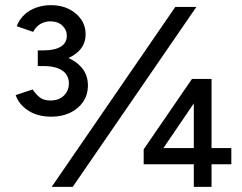

<svg xmlns="http://www.w3.org/2000/svg" viewBox="-20 -727 941 747"><path d="M181 -273Q126 -273 89.5 -297Q53 -321 41 -357L107 -379Q118 -362 133.5 -349Q149 -336 176 -336Q209 -336 228.5 -355Q248 -374 248 -403Q248 -423 237.5 -438Q227 -453 205 -461.5Q183 -470 149 -470H127V-521H146Q195 -521 235 -506Q275 -491 298.5 -463Q322 -435 322 -395Q322 -357 302.5 -329.5Q283 -302 251 -287.5Q219 -273 181 -273ZM127 -481V-531H149Q193 -531 216.5 -545.5Q240 -560 240 -588Q240 -611 222.5 -627.5Q205 -644 175 -644Q156 -644 138.5 -634.5Q121 -625 109 -603L45 -625Q55 -651 74.5 -669.5Q94 -688 121 -697.5Q148 -707 178 -707Q217 -707 247 -692.5Q277 -678 295 -652.5Q313 -627 313 -594Q313 -557 290 -532Q267 -507 228.5 -494Q190 -481 146 -481ZM181 0 662 -700H744L263 0ZM592 -116 539 -146 727 -420 771 -379ZM539 -88V-146L582 -151H880V-88ZM734 0V-379L727 -420H803V0Z"/></svg>

Font: Figtree
Style: Regular
Weight: 400
Designer: Erik Kennedy
Foundry: Erik Kennedy
Version: Version 2.002